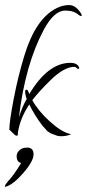

<svg xmlns="http://www.w3.org/2000/svg" viewBox="-34 -536 344 761"><path d="M82 -163Q156 -287 245 -287Q271 -287 279 -270Q282 -265 277.5 -263.5Q273 -262 269 -267.5Q265 -273 249 -270Q212 -263 166.5 -218.5Q121 -174 94 -139Q117 -97 163 -55Q209 -13 244 -5Q250 -4 241 -1Q224 4 210.5 4Q197 4 191 1.5Q185 -1 179 -3Q173 -5 170.5 -6Q168 -7 163 -10Q158 -13 154 -16Q149 -21 135 -37Q104 -77 82 -122Q46 -68 37 -11V-6Q37 2 32 2Q27 2 16 -9.5Q5 -21 3 -22Q3 -54 20.5 -145Q38 -236 63 -317Q107 -461 189 -503Q214 -516 239.5 -516Q265 -516 285 -486Q290 -479 290 -475Q290 -469 279 -476Q259 -494 227 -494Q226 -494 224 -494Q180 -494 139 -417Q66 -280 41 -71Q54 -113 72 -144Q68 -152 68 -156Q63 -178 68.5 -180Q74 -182 77 -176Q80 -170 82 -164ZM74 49Q99 49 99 76Q99 103 58.5 149.5Q18 196 -11 204Q-12 205 -13 205Q-14 205 -14 200.5Q-14 196 -1 181Q18 162 50 110Q32 107 32 82Q32 70 43 59.5Q54 49 74 49Z"/></svg>

Font: Lovers Quarrel
Style: Regular
Weight: 400
Designer: Robert E. Leuschke
Foundry: Robert E. Leuschke
Version: Version 1.001